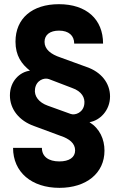

<svg xmlns="http://www.w3.org/2000/svg" viewBox="-20 -759 579 926"><path d="M266.6 147C396.5 147 483.9 76.2 483.9 -32.2C483.9 -87.9 460.9 -138.7 412.1 -169.4V-169.9C461.9 -177.7 510.7 -226.6 510.7 -293.9C510.7 -358.4 467.8 -412.1 397.5 -436L271.5 -481.9C225.6 -497.1 194.8 -521 194.8 -557.1C194.8 -591.3 221.2 -611.3 264.6 -611.3C311.5 -611.3 337.9 -587.4 337.9 -548.8H477.1C477.1 -666.5 396.5 -738.8 264.2 -738.8C135.3 -738.8 54.7 -670.4 54.7 -558.1C54.7 -490.2 84.5 -449.7 124 -418.5V-418C75.7 -412.1 27.8 -367.7 27.8 -298.8C27.8 -232.4 72.3 -176.3 145 -150.9L271.5 -104C314.5 -89.8 342.3 -67.9 342.3 -33.7C342.3 0.5 313.5 19.5 266.1 19.5C213.9 19.5 182.1 -3.9 182.1 -45.9H43C43 71.3 132.3 147 266.6 147ZM320.8 -209.5 210 -249.5C167.5 -264.6 143.6 -295.4 148.9 -330.1C154.3 -371.6 192.9 -386.2 216.3 -377.4L327.1 -335C375.5 -318.4 390.6 -286.6 386.7 -257.3C382.3 -216.8 342.8 -201.2 320.8 -209.5Z"/></svg>

Font: Raveo Display
Style: Bold
Weight: 700
Designer: Jakub Foglar, Rasmus Andersson (Inter)
Foundry: Jakubfoglar.com
Version: Version 1.100;Glyphs 3.2.3 (3260)